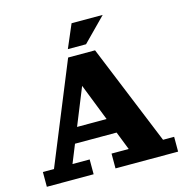

<svg xmlns="http://www.w3.org/2000/svg" viewBox="-123 -986 1066 1102"><g transform="rotate(-15 410.0 -435.0)"><path d="M20 0V-88H86L330 -685H490L734 -88H800V0H428V-88H530L337 -580H395L196 -88H298V0ZM207 -197V-287H524V-197ZM341 -732 400 -870H585L449 -732Z"/></g></svg>

Font: Montagu Slab 144pt
Style: Bold
Weight: 700
Designer: Florian Karsten
Foundry: Florian Karsten
Version: Version 1.000